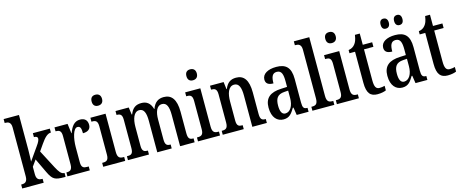

<svg xmlns="http://www.w3.org/2000/svg" viewBox="-43 -1391 4870 2031"><g transform="rotate(-15 2392.5 -375.0)"><path d="M14 0H249V-43H243C214 -43 182 -51 182 -110V-193L230 -260L304 -104C348 -12 372 0 477 0H489V-43H485C454 -43 432 -74 403 -128L298 -329L348 -401C389 -460 422 -493 460 -493V-536H274V-493C300 -493 314 -485 314 -468C314 -455 308 -433 277 -391L178 -250C179 -256 182 -341 182 -375V-760H14V-717H23C51 -717 83 -708 83 -650V-114C83 -52 52 -43 23 -43H14Z M509 0H754V-43H734C700 -43 674 -51 674 -110V-276C674 -368 699 -477 746 -477C777 -477 786 -453 786 -398C844 -398 872 -424 872 -468C872 -515 846 -546 792 -546C727 -546 694 -496 671 -430H668L654 -536H511V-493H514C549 -493 574 -484 574 -425V-115C574 -52 547 -43 512 -43H509Z M1017 -638C1049 -638 1075 -655 1075 -698C1075 -741 1049 -758 1017 -758C985 -758 961 -741 961 -698C961 -655 985 -638 1017 -638ZM901 0H1142V-43H1132C1094 -43 1070 -55 1070 -117V-536H904V-493H915C951 -493 972 -481 972 -423V-113C972 -54 948 -43 911 -43H901Z M1172 0H1402V-43H1400C1365 -43 1339 -51 1339 -110V-319C1339 -404 1363 -480 1423 -480C1475 -480 1493 -430 1493 -343V0H1651V-43H1648C1613 -43 1591 -52 1591 -115V-332C1591 -411 1612 -480 1673 -480C1724 -480 1743 -430 1743 -343V0H1902V-43H1900C1864 -43 1842 -52 1842 -115V-350C1842 -487 1793 -547 1709 -547C1651 -547 1608 -521 1583 -451H1580C1560 -522 1518 -547 1464 -547C1402 -547 1365 -521 1340 -456H1335L1324 -536H1179V-493H1181C1216 -493 1240 -484 1240 -425V-115C1240 -52 1218 -43 1182 -43H1172Z M2055 -638C2087 -638 2113 -655 2113 -698C2113 -741 2087 -758 2055 -758C2023 -758 1999 -741 1999 -698C1999 -655 2023 -638 2055 -638ZM1939 0H2180V-43H2170C2132 -43 2108 -55 2108 -117V-536H1942V-493H1953C1989 -493 2010 -481 2010 -423V-113C2010 -54 1986 -43 1949 -43H1939Z M2210 0H2440V-43H2435C2400 -43 2376 -51 2376 -110V-319C2376 -402 2397 -481 2463 -481C2516 -481 2534 -428 2534 -343V0H2693V-43H2689C2654 -43 2633 -52 2633 -115V-350C2633 -487 2586 -547 2501 -547C2441 -547 2403 -521 2377 -456H2373L2363 -536H2214V-493H2218C2253 -493 2278 -484 2278 -425V-115C2278 -52 2252 -43 2216 -43H2210Z M2875 10C2941 10 2966 -28 3000 -84H3007L3020 0H3150V-43H3147C3110 -43 3098 -59 3098 -115V-373C3098 -500 3045 -547 2941 -547C2849 -547 2786 -511 2786 -449C2786 -407 2813 -386 2869 -386C2869 -452 2882 -495 2933 -495C2987 -495 2998 -448 2998 -373V-313L2933 -310C2812 -305 2752 -257 2752 -151C2752 -41 2807 10 2875 10ZM2909 -46C2871 -46 2855 -84 2855 -145C2855 -223 2880 -264 2957 -269L2999 -272V-191C2999 -107 2964 -46 2909 -46Z M3192 0H3432V-43H3423C3385 -43 3361 -55 3361 -117V-760H3192V-717H3202C3230 -717 3262 -708 3262 -650V-117C3262 -55 3239 -43 3202 -43H3192Z M3576 -638C3608 -638 3634 -655 3634 -698C3634 -741 3608 -758 3576 -758C3544 -758 3520 -741 3520 -698C3520 -655 3544 -638 3576 -638ZM3460 0H3701V-43H3691C3653 -43 3629 -55 3629 -117V-536H3463V-493H3474C3510 -493 3531 -481 3531 -423V-113C3531 -54 3507 -43 3470 -43H3460Z M3904 10C3948 10 3981 1 3998 -7V-57C3980 -52 3963 -49 3941 -49C3902 -49 3887 -77 3887 -147V-486H3990V-536H3887V-659H3834C3826 -605 3815 -581 3799 -561C3783 -540 3761 -526 3728 -521V-486H3789V-146C3789 -30 3828 10 3904 10Z M4318 -637C4342 -637 4363 -651 4363 -692C4363 -733 4342 -747 4318 -747C4293 -747 4272 -733 4272 -692C4272 -651 4293 -637 4318 -637ZM4168 -637C4191 -637 4214 -651 4214 -692C4214 -733 4191 -747 4168 -747C4144 -747 4124 -733 4124 -692C4124 -651 4144 -637 4168 -637ZM4176 10C4242 10 4267 -28 4301 -84H4308L4321 0H4451V-43H4448C4411 -43 4399 -59 4399 -115V-373C4399 -500 4346 -547 4242 -547C4150 -547 4087 -511 4087 -449C4087 -407 4114 -386 4170 -386C4170 -452 4183 -495 4234 -495C4288 -495 4299 -448 4299 -373V-313L4234 -310C4113 -305 4053 -257 4053 -151C4053 -41 4108 10 4176 10ZM4210 -46C4172 -46 4156 -84 4156 -145C4156 -223 4181 -264 4258 -269L4300 -272V-191C4300 -107 4265 -46 4210 -46Z M4673 10C4717 10 4750 1 4767 -7V-57C4749 -52 4732 -49 4710 -49C4671 -49 4656 -77 4656 -147V-486H4759V-536H4656V-659H4603C4595 -605 4584 -581 4568 -561C4552 -540 4530 -526 4497 -521V-486H4558V-146C4558 -30 4597 10 4673 10Z"/></g></svg>

Font: Noto Serif Georgian ExtraCondensed Medium
Style: Regular
Weight: 500
Width: 2
Designer: Monotype Design Team, Akaki Razmadze
Foundry: Google LLC
Version: Version 2.003